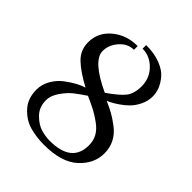

<svg xmlns="http://www.w3.org/2000/svg" viewBox="-196 -812 945 945"><g transform="rotate(45 277.0 -339.5)"><path d="M117 -150Q117 -102 148 -71Q179 -40 211 -31Q243 -22 271 -22Q424 -22 424 -143Q424 -175 410 -200.5Q396 -226 366 -247.5Q336 -269 313 -281Q290 -293 248 -312Q212 -288 188.5 -269.5Q165 -251 141 -217Q117 -183 117 -150ZM402 -532Q402 -588 363.5 -627Q325 -666 274 -666V-691Q332 -691 374 -674.5Q416 -658 437 -632.5Q458 -607 467 -583Q476 -559 476 -536Q476 -503 461.5 -473.5Q447 -444 428 -425Q409 -406 386 -390.5Q363 -375 350 -368.5Q337 -362 330 -360Q364 -345 387.5 -332Q411 -319 442 -295.5Q473 -272 489.5 -240Q506 -208 506 -169Q506 -97 446.5 -42.5Q387 12 266 12Q210 12 164 -1.5Q118 -15 82.5 -54Q47 -93 47 -154Q47 -191 66.5 -224.5Q86 -258 115 -279.5Q144 -301 168.5 -314Q193 -327 211 -332Q141 -369 101.5 -406.5Q62 -444 62 -499Q62 -567 116 -612.5Q170 -658 248 -658V-632Q205 -632 174 -596.5Q143 -561 143 -519Q143 -452 296 -381Q357 -423 379.5 -452Q402 -481 402 -532Z"/></g></svg>

Font: Libertinus Sans
Style: Regular
Weight: 400
Designer: Philipp H. Poll
Foundry: Khaled Hosny
Version: Version 6.1